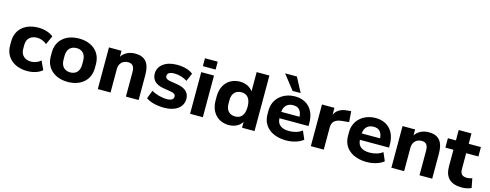

<svg xmlns="http://www.w3.org/2000/svg" viewBox="-25 -1592 6122 2400"><g transform="rotate(15 3035.5 -392.5)"><path d="M325.7 11.2C397.9 11.2 472.2 -9.8 518.1 -51.3L466.8 -163.1C430.7 -131.3 383.8 -115.2 341.8 -115.2C264.6 -115.2 207 -159.2 207 -244.1V-294.9C207 -381.8 264.2 -423.8 341.8 -423.8C384.8 -423.8 431.6 -406.7 466.8 -376L518.1 -488.3C473.1 -527.3 401.4 -549.8 325.2 -549.8C161.1 -549.8 37.6 -459 37.6 -294.9V-244.6C37.6 -82.5 161.1 11.2 325.7 11.2Z M850.1 11.2C1016.1 11.2 1134.8 -85 1134.8 -244.6V-294.4C1134.8 -455.1 1016.1 -549.8 850.1 -549.8C683.6 -549.8 564 -455.1 564 -294.4V-244.6C564 -85 683.6 11.2 850.1 11.2ZM850.1 -111.8C782.2 -111.8 729 -153.3 729 -244.6V-294.4C729 -386.2 782.2 -426.3 850.1 -426.3C918.5 -426.3 969.7 -385.7 969.7 -294.4V-244.6C969.7 -153.8 918.5 -111.8 850.1 -111.8Z M1402.8 0V-304.2C1402.8 -373.5 1448.2 -422.4 1518.1 -422.4C1571.8 -422.4 1601.6 -394 1601.6 -318.8V0H1766.1V-325.7C1766.1 -479.5 1703.1 -549.8 1576.7 -549.8C1501.5 -549.8 1437.5 -518.6 1400.4 -462.4V-539.1H1237.8V0Z M2100.1 11.2C2241.2 11.2 2339.4 -56.2 2339.4 -166.5C2339.4 -247.6 2286.1 -294.9 2190.4 -313L2078.1 -331.5C2039.1 -339.8 2022.9 -356 2022.9 -379.9C2022.9 -414.6 2050.8 -436 2114.3 -436C2170.9 -436 2233.4 -418 2281.2 -386.2L2326.2 -490.2C2276.9 -530.3 2202.1 -549.8 2116.2 -549.8C1967.3 -549.8 1875 -473.6 1875 -373C1875 -293 1924.8 -241.7 2019 -224.6L2133.8 -205.1C2172.4 -197.3 2189.5 -182.6 2189.5 -156.2C2189.5 -121.6 2159.2 -102.1 2103.5 -102.1C2034.7 -102.1 1957 -123.5 1903.8 -156.2L1862.3 -49.3C1915.5 -10.7 2000.5 11.2 2100.1 11.2Z M2597.2 -616.7V-718.8H2432.1V-616.7ZM2597.2 0V-539.1H2432.1V0Z M2933.1 11.2C3007.8 11.2 3073.2 -21.5 3104.5 -76.2V0H3266.1V-718.8H3101.1V-468.8C3068.4 -519.5 3004.4 -549.8 2933.1 -549.8C2798.3 -549.8 2696.8 -456.1 2696.8 -294.9V-244.6C2696.8 -83.5 2799.3 11.2 2933.1 11.2ZM2983.9 -113.3C2916 -113.3 2863.3 -154.3 2863.3 -244.6V-294.9C2863.3 -384.8 2916 -426.3 2983.9 -426.3C3057.6 -426.3 3104 -377.4 3104 -270.5C3104 -162.6 3057.6 -113.3 2983.9 -113.3Z M3677.2 11.2C3759.3 11.2 3844.2 -13.7 3895 -56.6L3848.6 -163.6C3804.7 -127.9 3741.7 -111.8 3682.6 -111.8C3585.9 -111.8 3528.8 -149.9 3524.9 -235.4H3901.9V-273.9C3901.9 -442.4 3805.2 -549.8 3646.5 -549.8C3489.7 -549.8 3368.2 -446.3 3368.2 -294.4V-244.6C3368.2 -82 3496.6 11.2 3677.2 11.2ZM3700.2 -607.9 3601.1 -795.9H3448.7L3595.7 -607.9ZM3651.4 -437.5C3719.2 -437.5 3757.8 -400.4 3763.2 -318.4H3525.9C3533.2 -398.9 3580.1 -437.5 3651.4 -437.5Z M4162.1 0V-285.6C4162.1 -360.4 4202.1 -397 4291 -405.3L4379.4 -414.1L4369.1 -552.7L4322.3 -548.8C4239.7 -543 4182.1 -510.3 4155.8 -448.2V-539.1H3994.6V0Z M4719.2 11.2C4801.3 11.2 4886.2 -13.7 4937 -56.6L4890.6 -163.6C4846.7 -127.9 4783.7 -111.8 4724.6 -111.8C4627.9 -111.8 4570.8 -149.9 4566.9 -235.4H4943.8V-273.9C4943.8 -442.4 4847.2 -549.8 4688.5 -549.8C4531.7 -549.8 4410.2 -446.3 4410.2 -294.4V-244.6C4410.2 -82 4538.6 11.2 4719.2 11.2ZM4693.4 -437.5C4761.2 -437.5 4799.8 -400.4 4805.2 -318.4H4567.9C4575.2 -398.9 4622.1 -437.5 4693.4 -437.5Z M5202.1 0V-304.2C5202.1 -373.5 5247.6 -422.4 5317.4 -422.4C5371.1 -422.4 5400.9 -394 5400.9 -318.8V0H5565.4V-325.7C5565.4 -479.5 5502.4 -549.8 5376 -549.8C5300.8 -549.8 5236.8 -518.6 5199.7 -462.4V-539.1H5037.1V0Z M5951.7 11.2C5994.6 11.2 6039.6 1 6071.3 -15.1L6048.3 -134.3C6023.9 -127.4 6002.9 -122.1 5981.4 -122.1C5919.9 -122.1 5893.1 -150.9 5893.1 -210.4V-417.5H6051.3V-539.1H5893.1V-673.3H5728V-539.1H5624V-417.5H5728V-203.1C5728 -60.5 5801.3 11.2 5951.7 11.2Z"/></g></svg>

Font: Winston ExtraBold
Style: Regular
Weight: 800
Designer: Vernon Adams, Kim Jin-seong, David Berlow, Cristiano Sobral
Foundry: The Winston Project Authors
Version: Version 3.004